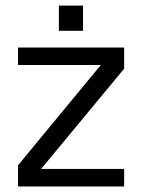

<svg xmlns="http://www.w3.org/2000/svg" viewBox="-20 -671 512 691"><path d="M191.9 -650.9H278.8V-560.1H191.9ZM44.9 -500H426.8V-423.8L127.9 -63H426.8V0H44.9V-76.2L342.8 -437H44.9Z"/></svg>

Font: Overused Grotesk
Style: Regular
Weight: 400
Version: Version 0.002